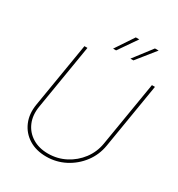

<svg xmlns="http://www.w3.org/2000/svg" viewBox="-218 -1082 1145 1234"><g transform="rotate(30 354.5 -465.0)"><path d="M309.6 10.3Q234.4 10.3 180.4 -23.4Q126.5 -57.1 101.6 -115.5Q76.7 -173.8 88.9 -247.6L168.5 -727.5H190.9L111.3 -245.6Q100.1 -178.2 122.3 -125.5Q144.5 -72.8 193.4 -42.5Q242.2 -12.2 310.1 -12.2Q379.4 -12.2 438.7 -43Q498 -73.7 538.3 -127Q578.6 -180.2 589.8 -247.6L669.4 -727.5H691.9L612.3 -245.6Q600.1 -171.9 556.2 -114Q512.2 -56.2 448 -22.9Q383.8 10.3 309.6 10.3ZM358.4 -805.7H335.9L426.3 -941.4H452.1ZM486.8 -805.7H464.4L568.4 -941.4H595.7Z"/></g></svg>

Font: Inter 17pt Thin
Style: Italic
Weight: 250
Italic angle: -9.3988°
Version: Version 4.001;git-66647c0bb